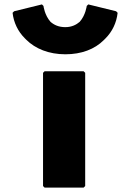

<svg xmlns="http://www.w3.org/2000/svg" viewBox="-20 -843 591 870"><path d="M182 -520 175 -513V0L182 7H359L366 0V-513L359 -520ZM380 -823 373 -816C373 -816 368 -774 341 -744C326 -731 305 -720 276 -720C246 -720 225 -730 209 -744C182 -774 177 -816 177 -816L170 -823L44 -792L37 -785C42 -740 62 -700 92 -670L99 -663C140 -622 202 -597 276 -597C349 -597 409 -620 450 -661L451 -662L458 -669C488 -699 508 -739 513 -785L506 -792Z"/></svg>

Font: Hussar Woodtype
Style: Blk
Weight: 900
Foundry: Cannot Into Space Fonts
Version: Version 1.07